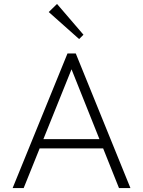

<svg xmlns="http://www.w3.org/2000/svg" viewBox="-20 -953 724 973"><path d="M44 0 322 -682H364L641 0H583L332 -628H353L100 0ZM165 -201V-248H520V-201ZM381 -755 227 -892 269 -933 403 -777Z"/></svg>

Font: Outfit Thin ExtraLight
Style: Regular
Weight: 250
Version: Version 1.100;gftools[0.9.27]